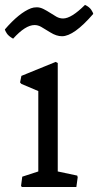

<svg xmlns="http://www.w3.org/2000/svg" viewBox="-21 -751 395 771"><path d="M68.4 -41.5 132.8 -62.5V-385.3L64.9 -414.1L59.6 -419.9L64.9 -446.3L202.6 -502.4L210.9 -498V-62.5L289.1 -45.9L291 -39.1L285.6 0H66.9L63.5 -4.4ZM232.4 -676.8Q265.6 -676.8 320.3 -731.4Q338.4 -722.7 345.7 -711.2Q353 -699.7 353.5 -695.3Q275.9 -605.5 228 -605.5Q205.6 -605.5 181.2 -620.8Q156.7 -636.2 144 -643.3Q131.3 -650.4 117.7 -650.4Q81.1 -650.4 31.7 -595.7Q13.2 -606 6.1 -617.2Q-1 -628.4 -1.5 -632.8Q56.2 -699.7 103.5 -717.8Q113.8 -721.7 127 -721.7Q140.1 -721.7 154.1 -714.6Q168 -707.5 180.7 -699.2Q193.4 -690.9 205.8 -683.8Q218.3 -676.8 232.4 -676.8Z"/></svg>

Font: Trykker
Style: Regular
Weight: 400
Designer: Magnus Gaarde
Foundry: Magnus Gaarde
Version: Version 1.001